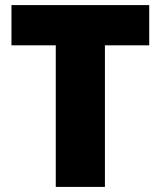

<svg xmlns="http://www.w3.org/2000/svg" viewBox="-20 -734 631 754"><path d="M392 0H199V-556H25V-714H566V-556H392Z"/></svg>

Font: Noto Sans Gurmukhi UI Black
Style: Regular
Weight: 900
Designer: Jelle Bosma - Monotype Design Team
Foundry: Monotype Imaging Inc.
Version: Version 2.004; ttfautohint (v1.8.4.7-5d5b)